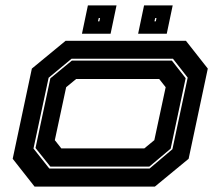

<svg xmlns="http://www.w3.org/2000/svg" viewBox="-20 -691 816 711"><path d="M108 0 27 -103 98 -437 223 -540H668.5L749.5 -437L678.5 -103L553.5 0ZM162.5 -67H534L618.5 -138.5L675 -403.5L620.5 -473.5H245L160 -403L104 -141ZM166.5 -74 111.5 -143 166.5 -401 246 -466.5H616.5L667.5 -401.5L612 -140.5L533 -74ZM207 -141.5H514.5L551.5 -172L593.5 -368L569.5 -398.5H262L225 -368L183 -172ZM491.5 -566 513.5 -671H619.5L597.5 -566ZM283.5 -566 305.5 -671H411.5L389.5 -566ZM343 -612H348L350.5 -624H345.5ZM552 -612H557L559.5 -624H554.5Z"/></svg>

Font: Tourney Expanded ExtraBold
Style: Italic
Weight: 800
Width: 7
Italic angle: -12°
Designer: Tyler Finck
Foundry: Etcetera Type Co
Version: Version 1.010; ttfautohint (v1.8.3)